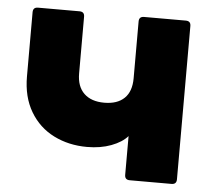

<svg xmlns="http://www.w3.org/2000/svg" viewBox="-46 -599 783 691"><g transform="rotate(5 345.5 -253.0)"><path d="M283 -64Q217 -64 163 -91Q109 -118 77.5 -171Q46 -224 46 -298V-530Q46 -548 64 -548H214Q232 -548 232 -530V-325Q232 -278 258 -253Q284 -228 331 -228Q378 -228 403.5 -252.5Q429 -277 429 -325V-530Q429 -548 447 -548H598Q616 -548 616 -530V24Q616 42 598 42H447Q429 42 429 24V-116Q409 -93 370.5 -78.5Q332 -64 283 -64Z"/></g></svg>

Font: LINE Seed JP_TTF ExtraBold
Style: Regular
Weight: 800
Designer: LY Corporation & Fontrix & Fontworks
Version: Version 1.015